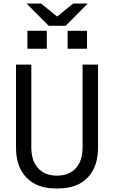

<svg xmlns="http://www.w3.org/2000/svg" viewBox="-20 -1049 640 1079"><path d="M293 10Q188 10 129 -50.5Q70 -111 70 -220V-686H156V-220Q156 -146 194 -104Q232 -62 300 -62Q369 -62 406.5 -104Q444 -146 444 -220V-686H531V-220Q531 -111 472 -50.5Q413 10 307 10ZM254 -904 129 -1029H211L301 -956L391 -1029H473L349 -904ZM134 -775V-876H243V-775ZM360 -775V-876H469V-775Z"/></svg>

Font: Chivo Mono Light
Style: Regular
Weight: 300
Monospace: yes
Designer: Hector Gatti
Foundry: Omnibus-Type
Version: Version 1.008